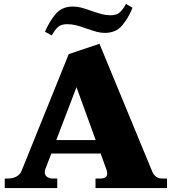

<svg xmlns="http://www.w3.org/2000/svg" viewBox="-20 -949 867 969"><path d="M241 -770 207 -789Q230 -842 261.5 -879Q293 -916 348 -916Q369 -916 390 -910.5Q411 -905 442 -894Q473 -883 494 -877.5Q515 -872 538 -872Q566 -872 582 -884.5Q598 -897 616 -929L649 -910Q628 -858 596.5 -820.5Q565 -783 509 -783Q488 -783 468 -788.5Q448 -794 416 -805Q386 -816 364 -821.5Q342 -827 319 -827Q291 -827 275 -814.5Q259 -802 241 -770ZM823 -48V0H462V-48H486Q521 -48 521 -73Q521 -81 518 -91L488 -174H239L210 -99Q206 -90 206 -80Q206 -64 218 -56Q230 -48 245 -48H269V0H4V-48H21Q43 -48 62 -57.5Q81 -67 89 -87L327 -676L482 -728L748 -84Q763 -48 799 -48ZM463 -242 366 -509 264 -242Z"/></svg>

Font: Taviraj Black
Style: Regular
Weight: 900
Designer: Katatrad Team
Foundry: CadsonDemak
Version: Version 1.030